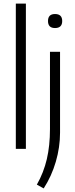

<svg xmlns="http://www.w3.org/2000/svg" viewBox="-20 -828 418 1068"><path d="M286 -672Q247 -672 247 -711Q247 -750 286 -750Q326 -750 326 -711Q326 -672 286 -672ZM185 199Q223 132 240.5 57Q258 -18 258 -110V-540H314V-90Q314 -9 290.5 71.5Q267 152 223 220ZM68 -808H124V0H68Z"/></svg>

Font: Encode Sans Compressed
Style: Light
Weight: 300
Designer: Pablo Impallari, Andres Torresi
Foundry: Pablo Impallari, Andres Torresi
Version: Version 1.000; ttfautohint (v1.00) -l 8 -r 50 -G 200 -x 14 -